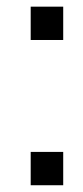

<svg xmlns="http://www.w3.org/2000/svg" viewBox="-20 -548 245 568"><path d="M70.8 -429.7V-528.3H167V-429.7ZM70.8 0V-98.6H167V0Z"/></svg>

Font: Hanuman
Style: Regular
Weight: 400
Designer: Danh Hong
Foundry: Danh Hong
Version: Version 9.000